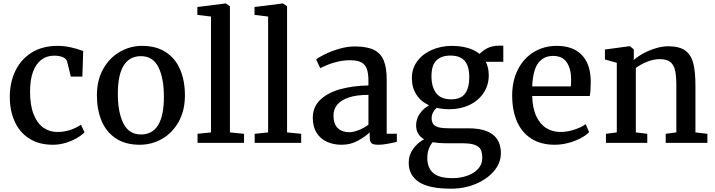

<svg xmlns="http://www.w3.org/2000/svg" viewBox="-20 -840 4205 1129"><path d="M469.2 -540 464.4 -389.6H396.5L374 -481Q367.2 -497.1 346.9 -504.9Q326.7 -512.7 298.3 -512.7Q255.4 -512.7 223.6 -489Q191.9 -465.3 174.3 -418.2Q156.7 -371.1 156.7 -301.8Q156.7 -221.2 177.7 -168Q198.7 -114.7 234.9 -89.4Q271 -64 316.4 -64Q358.9 -64 394.8 -76.4Q430.7 -88.9 456.1 -106.9L477.1 -62Q459.5 -43.9 430.2 -27.1Q400.9 -10.3 364.5 0.5Q328.1 11.2 291.5 11.2Q209 11.2 151.9 -25.4Q94.7 -62 66.2 -125.7Q37.6 -189.5 37.6 -270.5Q37.6 -354 69.8 -422.1Q102.1 -490.2 165.5 -530.3Q229 -570.3 318.8 -570.3Q389.2 -570.3 469.2 -540Z M1067.4 -279.3Q1067.4 -189 1030 -123Q992.7 -57.1 931.9 -22.9Q871.1 11.2 802.2 11.2Q717.3 11.2 660.9 -26.4Q604.5 -64 577.1 -129.6Q549.8 -195.3 549.8 -279.8Q549.8 -369.1 587.2 -435.1Q624.5 -501 685.3 -535.6Q746.1 -570.3 814.5 -570.3Q899.4 -570.3 956.1 -532.7Q1012.7 -495.1 1040 -429.4Q1067.4 -363.8 1067.4 -279.3ZM808.6 -509.8Q741.2 -509.8 707 -454.3Q672.9 -398.9 672.9 -288.6Q672.9 -178.7 705.8 -114Q738.8 -49.3 808.6 -49.3Q943.8 -49.3 943.8 -270.5Q943.8 -380.4 911.4 -445.1Q878.9 -509.8 808.6 -509.8Z M1220.7 -61.5V-742.7L1140.6 -752.4V-798.8L1307.1 -819.8H1308.1L1332 -803.2V-61.5L1415 -53.2V0H1141.6V-53.2Z M1556.6 -61.5V-742.7L1476.6 -752.4V-798.8L1643.1 -819.8H1644L1668 -803.2V-61.5L1751 -53.2V0H1477.5V-53.2Z M2146.5 -362.8Q2146.5 -408.7 2137 -435.1Q2127.4 -461.4 2104 -473.6Q2080.6 -485.8 2037.6 -485.8Q1955.1 -485.8 1863.8 -439.5H1863.3L1838.9 -490.2Q1852.1 -502 1889.4 -520.5Q1926.8 -539.1 1974.4 -553Q2022 -566.9 2064.9 -566.9Q2136.2 -566.9 2177 -547.6Q2217.8 -528.3 2235.8 -485.8Q2253.9 -443.4 2253.9 -371.1V-53.7H2313.5V-5.9Q2242.2 11.2 2206.1 11.2Q2185.5 11.2 2174.8 7.8Q2164.1 4.4 2158.9 -6.1Q2153.8 -16.6 2153.8 -38.6V-62Q2127.4 -36.1 2084.5 -12.5Q2041.5 11.2 1988.3 11.2Q1941.4 11.2 1903.1 -5.9Q1864.7 -22.9 1842 -58.6Q1819.3 -94.2 1819.3 -147.5Q1819.3 -212.4 1864.5 -254.4Q1909.7 -296.4 1983.2 -316.2Q2056.6 -335.9 2146.5 -337.4ZM2146.5 -282.2Q2074.7 -282.2 2028.6 -265.9Q1982.4 -249.5 1961.7 -222.7Q1940.9 -195.8 1940.9 -161.6Q1940.9 -110.4 1966.3 -86.4Q1991.7 -62.5 2034.7 -62.5Q2057.6 -62.5 2090.1 -75.4Q2122.6 -88.4 2146.5 -106.9Z M2622.1 -197.8Q2582 -197.8 2547.4 -206.1Q2533.7 -193.8 2525.9 -178Q2518.1 -162.1 2518.1 -145.5Q2518.1 -121.1 2529.5 -108.2Q2541 -95.2 2564.2 -90.3Q2587.4 -85.4 2627.9 -85.4H2734.4Q2925.3 -85.4 2925.3 61Q2925.3 117.7 2885 165.5Q2844.7 213.4 2777.3 241.5Q2710 269.5 2632.8 269.5H2632.3Q2501.5 269.5 2442.4 229.7Q2383.3 189.9 2383.3 117.2Q2383.3 71.8 2409.9 34.9Q2436.5 -2 2474.1 -21Q2426.8 -47.9 2426.8 -103Q2426.8 -139.6 2447.8 -170.7Q2468.8 -201.7 2502.9 -220.7Q2454.1 -243.2 2428 -284.4Q2401.9 -325.7 2401.9 -380.9Q2401.9 -438.5 2434.6 -481.4Q2467.3 -524.4 2520.5 -547.1Q2573.7 -569.8 2634.3 -570.3H2634.8Q2687.5 -570.3 2729.5 -558.3Q2771.5 -546.4 2800.3 -522.9Q2814.9 -540 2844.2 -555.7Q2873.5 -571.3 2913.1 -571.3H2939.5V-476.6H2836.9Q2854 -440.9 2854 -397.9Q2854 -339.4 2823.7 -293.7Q2793.5 -248 2740.7 -222.9Q2688 -197.8 2622.6 -197.8ZM2627.9 -513.2Q2575.2 -513.2 2546.1 -484.6Q2517.1 -456.1 2517.1 -391.1Q2517.1 -329.6 2544.7 -292.7Q2572.3 -255.9 2632.8 -255.9H2633.3Q2689 -255.9 2714.1 -289.1Q2739.3 -322.3 2739.3 -386.2Q2739.3 -451.7 2712.2 -482.4Q2685.1 -513.2 2628.4 -513.2ZM2492.7 88.4Q2492.7 147 2527.3 177.2Q2562 207.5 2641.1 207.5H2642.1Q2686 207.5 2726.1 193.8Q2766.1 180.2 2791 153.3Q2815.9 126.5 2815.9 89.4Q2815.9 57.6 2806.4 39.3Q2796.9 21 2771.5 11.7Q2746.1 2.4 2697.8 2.4H2599.6Q2559.6 2.4 2523.9 -3.9Q2492.7 34.7 2492.7 88.4Z M3253.9 -570.3Q3347.7 -570.3 3398.9 -519Q3450.2 -467.8 3453.6 -371.1V-353.5Q3453.6 -302.2 3447.8 -275.4H3109.4Q3111.3 -203.6 3133.8 -156.2Q3156.2 -108.9 3192.9 -86.4Q3229.5 -64 3275.4 -64Q3315.4 -64 3357.7 -77.9Q3399.9 -91.8 3423.8 -109.9L3444.3 -63Q3425.8 -43.9 3393.3 -26.9Q3360.8 -9.8 3321 0.7Q3281.2 11.2 3242.2 11.2Q3160.2 11.2 3103.8 -25.1Q3047.4 -61.5 3019.5 -126.7Q2991.7 -191.9 2991.7 -278.8Q2991.7 -364.7 3025.4 -431.2Q3059.1 -497.6 3118.7 -533.9Q3178.2 -570.3 3253.9 -570.3ZM3336.4 -332Q3338.4 -349.6 3338.4 -374Q3337.9 -436 3312.5 -473.6Q3287.1 -511.2 3232.4 -511.2Q3177.7 -511.2 3145.8 -470.5Q3113.8 -429.7 3109.4 -332Z M3606.9 -61.5V-470.7L3537.1 -490.2V-548.8L3681.6 -568.4H3684.1L3707 -549.3V-509.8L3706.5 -487.3Q3729 -507.3 3762.9 -525.9Q3796.9 -544.4 3835.7 -556.2Q3874.5 -567.9 3909.2 -567.9Q3972.7 -567.9 4007.3 -544.2Q4042 -520.5 4055.7 -471.2Q4069.3 -421.9 4069.3 -337.4V-61.5L4139.6 -53.2V0H3894.5V-53.2L3957 -61.5V-337.9Q3957 -394.5 3949.5 -427Q3941.9 -459.5 3920.9 -475.8Q3899.9 -492.2 3858.9 -492.2Q3823.7 -492.2 3785.6 -477.1Q3747.6 -461.9 3718.8 -440.4V-61.5L3786.1 -53.2V0H3543V-53.2Z"/></svg>

Font: Merriweather
Style: Regular
Weight: 400
Designer: Eben Sorkin
Foundry: Eben Sorkin
Version: Version 1.584; ttfautohint (v1.6)